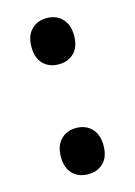

<svg xmlns="http://www.w3.org/2000/svg" viewBox="-88 -566 440 626"><g transform="rotate(-15 132.0 -252.5)"><path d="M132 -360Q100 -360 80 -380Q60 -400 60 -438Q60 -475 80 -495.5Q100 -516 132 -516Q164 -516 184 -495.5Q204 -475 204 -438Q204 -400 184 -380Q164 -360 132 -360ZM132 11Q100 11 80 -9Q60 -29 60 -67Q60 -104 80 -124.5Q100 -145 132 -145Q164 -145 184 -124.5Q204 -104 204 -67Q204 -29 184 -9Q164 11 132 11Z"/></g></svg>

Font: National Park SemiBold
Style: Regular
Weight: 600
Designer: Andrea Herstowski, Ben Hoepner
Version: Version 1.009